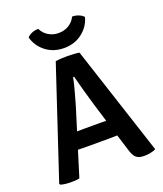

<svg xmlns="http://www.w3.org/2000/svg" viewBox="-161 -998 944 1111"><g transform="rotate(-20 311.0 -442.5)"><path d="M236 -156.5Q229 -156.5 213 -156.8Q197 -157 185 -157.5L136 1Q124 4 110 4.8Q96 5.5 81.5 5.5Q65.5 5.5 48.5 3.5Q31.5 1.5 20 -2.5L15.5 -9L239.5 -683Q254.5 -685.5 275.8 -686.5Q297 -687.5 313 -687.5Q328 -687.5 349.5 -686.2Q371 -685 385.5 -682.5L606 -8Q593 0 572.5 3.8Q552 7.5 532.5 7.5Q502.5 7.5 485.5 -6.2Q468.5 -20 457 -60.5L427 -157.5Q415 -157 398.5 -156.8Q382 -156.5 375 -156.5ZM260 -399.5 216.5 -259Q227.5 -259 241.8 -259.2Q256 -259.5 262.5 -259.5H352Q358 -259.5 371.5 -259.2Q385 -259 396 -259L361.5 -371.5Q348.5 -414.5 334 -466.5Q319.5 -518.5 308.5 -562H302.5Q295 -525 282.2 -478.5Q269.5 -432 260 -399.5ZM486 -865.5Q471 -809.5 424 -773.5Q377 -737.5 312.5 -737.5Q247.5 -737.5 200.8 -773.5Q154 -809.5 139 -865.5Q151 -879 170 -886.2Q189 -893.5 208.5 -893Q222 -864 249.8 -847Q277.5 -830 312.5 -830Q347.5 -830 375.2 -847Q403 -864 416.5 -893Q436 -893.5 455 -886.2Q474 -879 486 -865.5Z"/></g></svg>

Font: Signika Negative SemiBold
Style: Regular
Weight: 600
Designer: Anna Giedryś
Foundry: Anna Giedryś
Version: Version 2.000; ttfautohint (v1.8.3) -l 8 -r 50 -G 200 -x 9 -